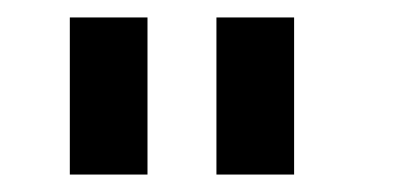

<svg xmlns="http://www.w3.org/2000/svg" viewBox="-20 -740 457 220"><path d="M60 -540V-720H149V-540ZM228 -540V-720H317V-540Z"/></svg>

Font: Manrope Medium
Style: Medium
Weight: 500
Designer: Mikhail Sharanda
Foundry: Mikhail Sharanda
Version: Version 4.000;hotconv 1.0.109;makeotfexe 2.5.65596